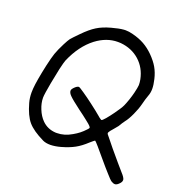

<svg xmlns="http://www.w3.org/2000/svg" viewBox="-139 -814 933 1005"><g transform="rotate(20 328.0 -312.0)"><path d="M316.9 -95.2Q335.9 -106 350.1 -117.2Q364.3 -128.4 378.4 -143.6Q386.7 -152.3 387.2 -155.3Q387.7 -158.7 381.3 -165.5Q377.9 -169.9 355.5 -187.5Q333 -205.6 304.7 -226.1Q255.4 -263.2 241.2 -277.8Q226.6 -292 226.6 -304.7Q226.6 -313 239.7 -325.7Q252.4 -337.9 261.2 -337.9Q265.6 -337.9 292.5 -319.3Q319.8 -300.8 350.6 -277.3Q367.2 -264.6 382.8 -252.4Q398.4 -239.7 410.2 -230Q417 -223.6 423.3 -219.7Q429.2 -215.3 431.2 -215.3Q435.5 -215.3 451.2 -233.4Q466.8 -252 482.9 -274.4Q494.1 -289.6 503.4 -304.2Q512.7 -318.4 517.1 -328.1Q523.4 -341.8 531.7 -365.7Q539.6 -389.2 544.4 -408.7Q551.8 -439.5 552.7 -452.6Q552.7 -455.1 552.7 -458Q552.7 -469.2 549.8 -484.9Q537.6 -545.4 494.6 -584Q451.2 -622.6 388.7 -628.4Q380.4 -628.9 372.6 -628.9Q310.1 -628.9 252.4 -585.4Q187.5 -535.6 147.9 -443.8Q143.1 -432.1 133.3 -390.1Q124 -347.7 116.2 -305.2Q110.8 -276.9 107.4 -253.4Q104 -230.5 104 -221.2Q104 -190.9 117.2 -158.7Q130.4 -126 151.9 -104.5Q182.1 -74.2 227.5 -71.3Q231.4 -71.3 235.4 -71.3Q276.4 -71.3 316.9 -95.2ZM589.4 67.9Q583.5 64 560.1 37.6Q536.1 11.2 508.3 -22Q481 -55.2 460 -79.1Q439.5 -102.5 437.5 -102.5Q436 -102.5 429.2 -97.2Q421.9 -91.3 413.1 -83.5Q381.8 -54.2 353 -38.6Q323.7 -22.5 280.3 -10.3Q250 -2 224.1 -1.5Q198.7 -1.5 182.1 -9.3Q118.7 -40 90.8 -72.8Q63.5 -105 45.4 -169.9Q38.1 -195.8 38.1 -226.1Q38.1 -237.3 39.1 -248.5Q42.5 -292.5 62.5 -384.3Q72.8 -430.2 81.5 -456.1Q90.3 -481.4 109.9 -520Q123.5 -546.4 130.9 -556.2Q138.7 -565.9 171.4 -599.1Q208 -636.7 238.3 -655.3Q268.6 -674.3 313.5 -686.5Q354.5 -697.8 379.4 -699.7Q384.3 -699.7 389.2 -700.2Q409.2 -700.2 430.7 -694.3Q467.8 -685.1 497.1 -668.9Q526.4 -652.3 551.8 -627Q579.1 -599.6 594.7 -572.8Q610.4 -545.4 618.2 -511.7Q625.5 -481 625.5 -459Q625.5 -437 617.7 -417.5Q614.3 -409.2 609.9 -394Q605.5 -379.4 602.5 -366.7Q595.2 -337.4 579.6 -303.7Q564 -269.5 549.3 -251.5Q543 -243.2 538.6 -236.3Q533.7 -229.5 533.7 -228Q533.7 -226.6 526.4 -216.3Q518.6 -206.5 507.8 -193.8Q490.2 -174.3 487.3 -167.5Q483.9 -161.1 488.8 -155.3Q497.6 -144 510.3 -128.9Q522.9 -113.3 537.1 -95.7Q563.5 -64 589.4 -33.7Q615.2 -2.9 624 6.3Q643.6 27.3 645.5 39.1Q645.5 39.1 645.5 42.5Q645.5 52.7 633.8 64Q623 75.2 613.3 76.2Q612.3 76.2 611.3 76.2Q602.1 76.2 589.4 67.9Z"/></g></svg>

Font: Casuwalt
Style: Regular
Weight: 400
Designer: Walter E Stewart
Version: 0.1